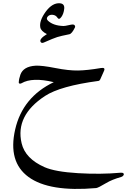

<svg xmlns="http://www.w3.org/2000/svg" viewBox="-20 -671 797 1205"><path d="M632.8 -226.1 608.9 -172.4Q605 -164.1 597.7 -163.1Q358.4 -131.3 262.7 -68.8Q74.7 54.2 115.7 228Q138.2 324.7 260.3 378.4Q326.2 407.2 469.2 415.8Q612.3 424.3 734.9 413.1Q750.5 411.6 754.9 417.2Q759.3 422.9 754.6 429.7Q750 436.5 742.2 439Q681.6 456.5 647 477.5Q595.7 508.3 583.5 509.3Q289.6 535.2 159.2 439.9Q28.8 344.7 75.2 141.6Q121.6 -61.5 317.4 -155.3Q182.1 -188 114.7 -148.4Q108.9 -145 103.3 -146.2Q97.7 -147.5 97.7 -152.8Q98.6 -176.3 107.9 -202.1Q126.5 -254.4 204.1 -258.8Q242.7 -260.7 327.1 -244.1Q411.6 -227.5 470 -228.5Q528.3 -229.5 613.8 -244.1Q643.1 -249 632.8 -226.1ZM415.5 -456.1Q361.3 -445.3 338.9 -438.2Q316.4 -431.2 254.4 -403.8Q241.2 -398.4 235.4 -407.2Q223.1 -425.3 274.4 -457Q237.3 -475.6 232.9 -499Q225.1 -539.6 266.6 -597.2Q308.6 -654.3 356 -650.4Q386.2 -647.9 383.1 -616.5Q379.9 -585 365.2 -564.5Q350.6 -543.9 340.3 -560.1Q330.1 -576.2 310.3 -578.1Q290.5 -580.1 279.3 -566.9Q268.1 -553.7 281.2 -541Q314.5 -509.8 378.4 -507.8Q388.7 -507.8 409.2 -512.7Q429.7 -517.6 437.7 -517.3Q445.8 -517.1 449.5 -511Q453.1 -504.9 450.7 -499.5Q431.6 -459.5 415.5 -456.1Z"/></svg>

Font: Amiri
Style: Regular
Weight: 400
Designer: Khaled Hosny
Version: Version 000.108